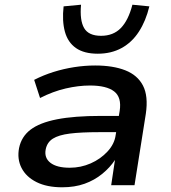

<svg xmlns="http://www.w3.org/2000/svg" viewBox="-20 -786 725 815"><path d="M244 9Q179 9 135 -13Q91 -35 71.5 -73Q52 -111 61 -158Q71 -206 109.5 -235.5Q148 -265 221.5 -279.5Q295 -294 409 -294H503L493 -225H400Q324 -225 276.5 -219Q229 -213 204.5 -197.5Q180 -182 174 -152Q167 -116 194 -95Q221 -74 276 -74Q323 -74 365 -92.5Q407 -111 436.5 -143Q466 -175 471 -213L488 -315Q497 -373 464.5 -398Q432 -423 362 -423Q313 -423 259 -410.5Q205 -398 150 -370L125 -447Q164 -467 207 -480.5Q250 -494 295 -501Q340 -508 384 -508Q460 -508 512 -487.5Q564 -467 587 -422.5Q610 -378 599 -303L551 0H452L468 -107Q447 -75 414 -48Q381 -21 339 -6Q297 9 244 9ZM395 -558Q337 -558 302.5 -582Q268 -606 255.5 -651.5Q243 -697 250 -759L324 -766Q318 -700 337 -667Q356 -634 409 -634Q461 -634 493 -667Q525 -700 542 -766L614 -759Q599 -697 569.5 -651.5Q540 -606 496 -582Q452 -558 395 -558Z"/></svg>

Font: Nunito Sans 7pt SemiExpanded SemiBold
Style: Italic
Weight: 600
Width: 6
Italic angle: -9°
Designer: Vernon Adams
Foundry: Vernon Adams
Version: Version 3.101;gftools[0.9.27]